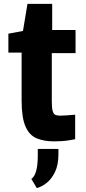

<svg xmlns="http://www.w3.org/2000/svg" viewBox="-20 -713 440 986"><path d="M258 13Q205 13 167.5 -3Q130 -19 110.5 -64.5Q91 -110 91 -197V-443H23V-540L98 -554L121 -693H248V-559H368V-440H246V-193Q246 -159 250.5 -143Q255 -127 264.5 -123Q274 -119 289 -119Q304 -119 322 -120.5Q340 -122 353 -123Q366 -124 366 -124V2Q366 2 334 7.5Q302 13 258 13ZM169 253 141 206Q174 183 174 87V52H280V79Q280 133 263 169Q246 205 220.5 225.5Q195 246 169 253Z"/></svg>

Font: Ruda SemiBold
Style: Bold
Weight: 900
Designer: Mariela Monsalve and Angelina Sanchez
Foundry: Mariela Monsalve and Angelina Sanchez
Version: Version 2.000